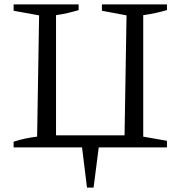

<svg xmlns="http://www.w3.org/2000/svg" viewBox="-20 -671 824 874"><path d="M42 0V-26Q70 -35 96.5 -40.5Q123 -46 149 -49L158 -601L42 -622V-651H338V-625Q315 -618 289 -612Q263 -606 235 -602V-55H547L556 -601L444 -622V-651H740V-625Q716 -618 688.5 -612Q661 -606 632 -602V-49L740 -30V0ZM376 183 351 -20H432L406 183Z"/></svg>

Font: Piazzolla 24pt
Style: Regular
Weight: 400
Designer: Juan Pablo del Peral
Foundry: Huerta Tipografica
Version: Version 2.005